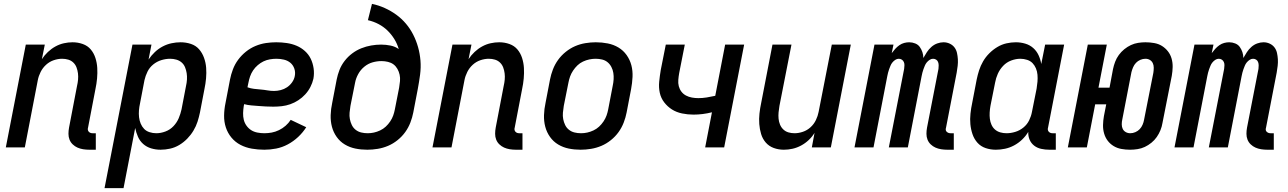

<svg xmlns="http://www.w3.org/2000/svg" viewBox="-20 -760 6640 990"><path d="M474 12H440Q424 12 408.5 9.5Q393 7 379.5 1Q366 -5 355 -15.5Q344 -26 338.5 -40Q333 -54 333 -70Q333 -86 336 -102L377 -316Q381 -333 382.5 -349.5Q384 -366 382 -382Q380 -398 374.5 -412.5Q369 -427 358 -437.5Q347 -448 332 -452.5Q317 -457 300 -457Q279 -457 257 -449.5Q235 -442 217.5 -426Q200 -410 189.5 -389Q179 -368 175 -347L108 0H10L113 -530H211L196 -455Q209 -475 227 -492Q245 -509 266 -520.5Q287 -532 309.5 -537Q332 -542 354 -542Q382 -542 407 -533Q432 -524 448 -505Q464 -486 472 -461Q480 -436 481.5 -409.5Q483 -383 480.5 -355.5Q478 -328 472 -300L434 -102Q432 -96 433 -90.5Q434 -85 437.5 -81Q441 -77 446 -75Q451 -73 457 -73H474Z M519 210 663 -530H761L746 -453Q760 -474 778.5 -491.5Q797 -509 819 -520.5Q841 -532 864.5 -537Q888 -542 911 -542Q939 -542 964.5 -533.5Q990 -525 1006.5 -506Q1023 -487 1032 -462Q1041 -437 1043 -410.5Q1045 -384 1042.5 -356Q1040 -328 1034 -300L1011 -180Q1006 -156 998.5 -132.5Q991 -109 977.5 -86.5Q964 -64 945.5 -45Q927 -26 904.5 -12.5Q882 1 857 6.5Q832 12 808 12Q783 12 759.5 5Q736 -2 718.5 -17.5Q701 -33 691.5 -54.5Q682 -76 677 -100L617 210ZM786 -73Q809 -73 833 -82Q857 -91 874.5 -109.5Q892 -128 901.5 -150.5Q911 -173 916 -196L939 -316Q943 -333 944 -350Q945 -367 942.5 -383Q940 -399 934 -413.5Q928 -428 916.5 -438Q905 -448 889.5 -452.5Q874 -457 857 -457Q835 -457 812 -450Q789 -443 770 -427.5Q751 -412 740.5 -390.5Q730 -369 725 -347L702 -227Q698 -209 696.5 -191Q695 -173 697 -155.5Q699 -138 705.5 -122.5Q712 -107 723 -95.5Q734 -84 751 -78.5Q768 -73 786 -73Z M1343 12Q1310 12 1278.5 6.5Q1247 1 1220 -13Q1193 -27 1173.5 -50.5Q1154 -74 1144.5 -103Q1135 -132 1135.5 -164.5Q1136 -197 1143 -230L1166 -350Q1171 -376 1181 -402.5Q1191 -429 1208 -452Q1225 -475 1248 -493.5Q1271 -512 1297.5 -523Q1324 -534 1351 -538Q1378 -542 1404 -542Q1432 -542 1459 -538Q1486 -534 1509.5 -524Q1533 -514 1552 -497Q1571 -480 1582 -457.5Q1593 -435 1597 -408Q1601 -381 1596 -354Q1591 -332 1580.5 -311.5Q1570 -291 1554 -273.5Q1538 -256 1518 -243Q1498 -230 1476.5 -222.5Q1455 -215 1433 -212.5Q1411 -210 1389 -210Q1370 -210 1351 -211Q1332 -212 1313.5 -213.5Q1295 -215 1276 -216.5Q1257 -218 1239 -223L1237 -214Q1234 -195 1233.5 -177Q1233 -159 1237 -142.5Q1241 -126 1251 -112Q1261 -98 1275 -89Q1289 -80 1307 -76.5Q1325 -73 1343 -73Q1362 -73 1381 -76.5Q1400 -80 1418.5 -89Q1437 -98 1452.5 -111.5Q1468 -125 1479 -142L1559 -104Q1542 -77 1517.5 -54Q1493 -31 1464 -15.5Q1435 0 1404 6Q1373 12 1343 12ZM1393 -291Q1410 -291 1427.5 -295.5Q1445 -300 1460 -310Q1475 -320 1486 -335.5Q1497 -351 1500 -368Q1504 -388 1497.5 -406.5Q1491 -425 1477 -436.5Q1463 -448 1444 -452.5Q1425 -457 1405 -457Q1389 -457 1371.5 -454Q1354 -451 1338.5 -443.5Q1323 -436 1309 -424Q1295 -412 1285 -397Q1275 -382 1269.5 -366Q1264 -350 1261 -334L1256 -310Q1272 -304 1289 -302Q1306 -300 1324 -298.5Q1342 -297 1359 -294Q1376 -291 1393 -291Z M1874 12Q1842 12 1812.5 6Q1783 0 1758 -15Q1733 -30 1716 -54Q1699 -78 1691.5 -106.5Q1684 -135 1685 -166.5Q1686 -198 1693 -230L1716 -350Q1721 -375 1730.5 -399.5Q1740 -424 1757 -446Q1774 -468 1796 -484.5Q1818 -501 1843 -511Q1868 -521 1894 -525.5Q1920 -530 1945 -530Q1970 -530 1994 -525Q2018 -520 2036 -507Q2028 -535 2013 -559Q1998 -583 1978 -602.5Q1958 -622 1932.5 -635.5Q1907 -649 1877 -656L1898 -740Q1932 -733 1964 -718.5Q1996 -704 2023.5 -684Q2051 -664 2073 -638Q2095 -612 2110.5 -581.5Q2126 -551 2135.5 -517.5Q2145 -484 2148 -448Q2151 -412 2146 -374.5Q2141 -337 2134 -300L2111 -180Q2106 -154 2096 -128Q2086 -102 2069.5 -79Q2053 -56 2030 -37.5Q2007 -19 1981 -8Q1955 3 1927.5 7.5Q1900 12 1874 12ZM1876 -73Q1892 -73 1908 -76.5Q1924 -80 1940 -87.5Q1956 -95 1969 -107Q1982 -119 1992 -134Q2002 -149 2007.5 -164.5Q2013 -180 2016 -196L2038 -308Q2041 -325 2042.5 -342Q2044 -359 2040.5 -375Q2037 -391 2029 -405Q2021 -419 2009 -428Q1997 -437 1980.5 -441Q1964 -445 1947 -445Q1924 -445 1901 -438.5Q1878 -432 1858.5 -416Q1839 -400 1827 -378Q1815 -356 1811 -334L1787 -214Q1784 -196 1782.5 -179Q1781 -162 1784 -146Q1787 -130 1794 -115.5Q1801 -101 1813.5 -91Q1826 -81 1842 -77Q1858 -73 1876 -73Z M2674 12H2640Q2624 12 2608.5 9.5Q2593 7 2579.5 1Q2566 -5 2555 -15.5Q2544 -26 2538.5 -40Q2533 -54 2533 -70Q2533 -86 2536 -102L2577 -316Q2581 -333 2582.5 -349.5Q2584 -366 2582 -382Q2580 -398 2574.5 -412.5Q2569 -427 2558 -437.5Q2547 -448 2532 -452.5Q2517 -457 2500 -457Q2479 -457 2457 -449.5Q2435 -442 2417.5 -426Q2400 -410 2389.5 -389Q2379 -368 2375 -347L2308 0H2210L2313 -530H2411L2396 -455Q2409 -475 2427 -492Q2445 -509 2466 -520.5Q2487 -532 2509.5 -537Q2532 -542 2554 -542Q2582 -542 2607 -533Q2632 -524 2648 -505Q2664 -486 2672 -461Q2680 -436 2681.5 -409.5Q2683 -383 2680.5 -355.5Q2678 -328 2672 -300L2634 -102Q2632 -96 2633 -90.5Q2634 -85 2637.5 -81Q2641 -77 2646 -75Q2651 -73 2657 -73H2674Z M2974 12Q2942 12 2912.5 6Q2883 0 2858 -15Q2833 -30 2816 -54Q2799 -78 2791.5 -106.5Q2784 -135 2785 -166.5Q2786 -198 2793 -230L2816 -350Q2821 -376 2831 -402Q2841 -428 2857.5 -451Q2874 -474 2897 -492.5Q2920 -511 2945.5 -522Q2971 -533 2998.5 -537.5Q3026 -542 3052 -542Q3084 -542 3114 -536Q3144 -530 3169 -515Q3194 -500 3211 -476Q3228 -452 3235.5 -423.5Q3243 -395 3241.5 -363.5Q3240 -332 3234 -300L3211 -180Q3206 -154 3196 -128Q3186 -102 3169.5 -79Q3153 -56 3130 -37.5Q3107 -19 3081 -8Q3055 3 3027.5 7.5Q3000 12 2974 12ZM2976 -73Q2992 -73 3008 -76.5Q3024 -80 3040 -87.5Q3056 -95 3069 -107Q3082 -119 3092 -134Q3102 -149 3107.5 -164.5Q3113 -180 3116 -196L3139 -316Q3143 -334 3144 -351Q3145 -368 3142.5 -384Q3140 -400 3132.5 -414.5Q3125 -429 3113 -439Q3101 -449 3085 -453Q3069 -457 3051 -457Q3035 -457 3018.5 -453.5Q3002 -450 2986 -442.5Q2970 -435 2957.5 -423Q2945 -411 2935 -396Q2925 -381 2919.5 -365.5Q2914 -350 2911 -334L2887 -214Q2884 -196 2882.5 -179Q2881 -162 2884 -146Q2887 -130 2894 -115.5Q2901 -101 2913.5 -91Q2926 -81 2942 -77Q2958 -73 2976 -73Z M3616 0 3651 -181Q3627 -175 3603 -172Q3579 -169 3556 -169Q3526 -169 3497 -175Q3468 -181 3445 -195.5Q3422 -210 3405 -232Q3388 -254 3382 -281.5Q3376 -309 3379 -339Q3382 -369 3387 -399L3413 -530H3511L3482 -383Q3479 -366 3477.5 -348.5Q3476 -331 3480 -315.5Q3484 -300 3493.5 -287.5Q3503 -275 3517 -267.5Q3531 -260 3547.5 -257Q3564 -254 3581 -254Q3602 -254 3624 -257.5Q3646 -261 3668 -266L3719 -530H3817L3714 0Z M4022 12Q3994 12 3969.5 3Q3945 -6 3928.5 -25Q3912 -44 3904.5 -69Q3897 -94 3895 -120.5Q3893 -147 3896 -174.5Q3899 -202 3905 -230L3963 -530H4061L3999 -214Q3996 -197 3994.5 -180.5Q3993 -164 3994.5 -148Q3996 -132 4002 -117.5Q4008 -103 4019 -92.5Q4030 -82 4045 -77.5Q4060 -73 4077 -73Q4098 -73 4120 -80.5Q4142 -88 4159.5 -104Q4177 -120 4187 -141Q4197 -162 4201 -183L4269 -530H4367L4264 0H4166L4180 -75Q4168 -55 4150 -38Q4132 -21 4110.5 -9.5Q4089 2 4066.5 7Q4044 12 4022 12Z M4898 12H4864Q4848 12 4832.5 9.5Q4817 7 4803.5 1Q4790 -5 4779 -15.5Q4768 -26 4762.5 -40Q4757 -54 4757 -70Q4757 -86 4760 -102L4819 -405Q4820 -414 4820 -423Q4820 -432 4817 -440Q4814 -448 4807 -452.5Q4800 -457 4791 -457Q4782 -457 4773.5 -451.5Q4765 -446 4758.5 -438Q4752 -430 4748.5 -421Q4745 -412 4741.5 -403Q4738 -394 4736 -385Q4734 -376 4732 -367L4661 0H4563L4642 -405Q4643 -414 4643.5 -423Q4644 -432 4640.5 -440Q4637 -448 4630 -452.5Q4623 -457 4614 -457Q4605 -457 4596.5 -451.5Q4588 -446 4581.5 -438Q4575 -430 4571.5 -421Q4568 -412 4564.5 -403Q4561 -394 4559 -385Q4557 -376 4555 -367L4484 0H4386L4489 -530H4587L4578 -486Q4586 -497 4596 -508Q4606 -519 4617.5 -527Q4629 -535 4642 -538.5Q4655 -542 4668 -542Q4684 -542 4699 -536Q4714 -530 4722.5 -518Q4731 -506 4736 -491.5Q4741 -477 4741 -461Q4750 -477 4759.5 -491.5Q4769 -506 4782.5 -518Q4796 -530 4812.5 -536Q4829 -542 4845 -542Q4862 -542 4877 -535Q4892 -528 4901.5 -515.5Q4911 -503 4914.5 -487Q4918 -471 4919 -454.5Q4920 -438 4918 -420.5Q4916 -403 4913 -386L4858 -102Q4856 -96 4856.5 -90.5Q4857 -85 4861 -81Q4865 -77 4870 -75Q4875 -73 4881 -73H4898Z M5115 12Q5087 12 5062 3.5Q5037 -5 5020 -24Q5003 -43 4994.5 -68Q4986 -93 4983.5 -119.5Q4981 -146 4984 -174Q4987 -202 4993 -230L5016 -350Q5021 -374 5028.5 -397.5Q5036 -421 5049 -443.5Q5062 -466 5081 -485Q5100 -504 5122.5 -517.5Q5145 -531 5169.5 -536.5Q5194 -542 5218 -542Q5243 -542 5266.5 -535Q5290 -528 5307.5 -512.5Q5325 -497 5335 -475.5Q5345 -454 5349 -430L5369 -530H5467L5384 -102Q5382 -96 5383 -90.5Q5384 -85 5387.5 -81Q5391 -77 5396 -75Q5401 -73 5407 -73H5424V12H5390Q5369 12 5348.5 7.5Q5328 3 5312.5 -9Q5297 -21 5289 -39.5Q5281 -58 5282 -80Q5269 -58 5250 -40Q5231 -22 5208.5 -10Q5186 2 5162 7Q5138 12 5115 12ZM5170 -73Q5192 -73 5215 -80Q5238 -87 5257 -102.5Q5276 -118 5286.5 -139.5Q5297 -161 5301 -183L5325 -303Q5328 -321 5329.5 -339Q5331 -357 5329.5 -374.5Q5328 -392 5321.5 -407.5Q5315 -423 5304 -434.5Q5293 -446 5276 -451.5Q5259 -457 5241 -457Q5218 -457 5194 -448Q5170 -439 5152.5 -420.5Q5135 -402 5125 -379.5Q5115 -357 5111 -334L5087 -214Q5084 -197 5083 -180Q5082 -163 5084 -147Q5086 -131 5092.5 -116.5Q5099 -102 5110.5 -92Q5122 -82 5137.5 -77.5Q5153 -73 5170 -73Z M5807 12Q5784 12 5762 8Q5740 4 5722 -7Q5704 -18 5691.5 -34.5Q5679 -51 5673 -72Q5667 -93 5667.5 -115.5Q5668 -138 5672 -161L5684 -222H5627L5584 0H5486L5589 -530H5687L5644 -308H5701L5719 -404Q5723 -423 5730 -441.5Q5737 -460 5749 -476.5Q5761 -493 5777 -506Q5793 -519 5811 -527.5Q5829 -536 5848.5 -539Q5868 -542 5886 -542Q5909 -542 5931.5 -538Q5954 -534 5971.5 -523Q5989 -512 6002 -495.5Q6015 -479 6021 -458Q6027 -437 6026.5 -414.5Q6026 -392 6022 -369L5974 -126Q5971 -107 5963.5 -88.5Q5956 -70 5944.5 -53.5Q5933 -37 5917 -24Q5901 -11 5883 -2.5Q5865 6 5845 9Q5825 12 5807 12ZM5808 -73Q5821 -73 5834 -78.5Q5847 -84 5856.5 -94Q5866 -104 5871.5 -117Q5877 -130 5879 -142L5927 -385Q5929 -398 5929 -411Q5929 -424 5924 -434.5Q5919 -445 5909 -451Q5899 -457 5886 -457Q5873 -457 5860 -451.5Q5847 -446 5837.5 -436Q5828 -426 5822.5 -413Q5817 -400 5814 -388L5767 -145Q5764 -132 5764 -119Q5764 -106 5769 -95.5Q5774 -85 5784.5 -79Q5795 -73 5808 -73Z M6548 12H6514Q6498 12 6482.5 9.5Q6467 7 6453.5 1Q6440 -5 6429 -15.5Q6418 -26 6412.5 -40Q6407 -54 6407 -70Q6407 -86 6410 -102L6469 -405Q6470 -414 6470 -423Q6470 -432 6467 -440Q6464 -448 6457 -452.5Q6450 -457 6441 -457Q6432 -457 6423.5 -451.5Q6415 -446 6408.5 -438Q6402 -430 6398.5 -421Q6395 -412 6391.5 -403Q6388 -394 6386 -385Q6384 -376 6382 -367L6311 0H6213L6292 -405Q6293 -414 6293.5 -423Q6294 -432 6290.5 -440Q6287 -448 6280 -452.5Q6273 -457 6264 -457Q6255 -457 6246.5 -451.5Q6238 -446 6231.5 -438Q6225 -430 6221.5 -421Q6218 -412 6214.5 -403Q6211 -394 6209 -385Q6207 -376 6205 -367L6134 0H6036L6139 -530H6237L6228 -486Q6236 -497 6246 -508Q6256 -519 6267.5 -527Q6279 -535 6292 -538.5Q6305 -542 6318 -542Q6334 -542 6349 -536Q6364 -530 6372.5 -518Q6381 -506 6386 -491.5Q6391 -477 6391 -461Q6400 -477 6409.5 -491.5Q6419 -506 6432.5 -518Q6446 -530 6462.5 -536Q6479 -542 6495 -542Q6512 -542 6527 -535Q6542 -528 6551.5 -515.5Q6561 -503 6564.5 -487Q6568 -471 6569 -454.5Q6570 -438 6568 -420.5Q6566 -403 6563 -386L6508 -102Q6506 -96 6506.5 -90.5Q6507 -85 6511 -81Q6515 -77 6520 -75Q6525 -73 6531 -73H6548Z"/></svg>

Font: Lode Dark Term
Style: Bold Italic
Weight: 700
Italic angle: -11°
Monospace: yes
Designer: Belleve Invis
Foundry: Belleve Invis
Version: Version 29.2.0